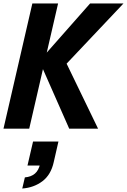

<svg xmlns="http://www.w3.org/2000/svg" viewBox="-29 -740 730 1104"><path d="M-9 0 157 -720H305L139 0ZM175 -364 489 -720H681L354 -374ZM369 0 204 -374H354L535 0ZM99 344 114 280Q150 277 172 258Q194 239 202 201L251 212H129L161 74H307L280 192Q264 265 215 302Q166 339 99 344Z"/></svg>

Font: Instrument Sans SemiCondensed
Style: Bold Italic
Weight: 700
Width: 4
Italic angle: -13°
Designer: Rodrigo Fuenzalida
Foundry: fragTYPE
Version: Version 1.000;gftools[0.9.28]